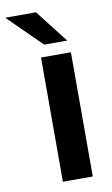

<svg xmlns="http://www.w3.org/2000/svg" viewBox="-152 -808 497 854"><g transform="rotate(-10 96.5 -381.5)"><path d="M196 0H61V-561H196ZM74 -763 189 -615H85L-65 -763Z"/></g></svg>

Font: Open Sauce Sans
Style: Bold
Weight: 700
Designer: Alfredo Marco Pradil
Foundry: Creative Sauce Fz LLC
Version: Version 1.477